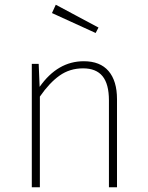

<svg xmlns="http://www.w3.org/2000/svg" viewBox="-20 -789 622 809"><path d="M473 -371V0H439V-366Q439 -435 412 -468Q385 -501 330 -501Q274 -501 231 -470.5Q188 -440 148 -382V0H114V-520H143L147 -423Q223 -531 333 -531Q402 -531 437.5 -489.5Q473 -448 473 -371ZM395 -673 383 -650 199 -734 215 -769Z"/></svg>

Font: FiraGO UltraLight
Style: Regular
Weight: 200
Designer: bBox Type
Foundry: bBox Type GmbH
Version: Version 1.001